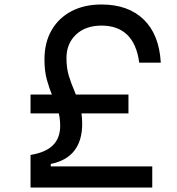

<svg xmlns="http://www.w3.org/2000/svg" viewBox="-20 -835 790 855"><path d="M116 0V-145Q183 -156 215.5 -188Q248 -220 248 -275Q248 -314 237.5 -346Q227 -378 213 -410Q199 -442 188.5 -480.5Q178 -519 178 -570Q178 -646 210 -701Q242 -756 299 -785.5Q356 -815 432 -815Q551 -815 620 -748Q689 -681 696 -556H600Q589 -639 546.5 -680Q504 -721 432 -721Q361 -721 318.5 -681Q276 -641 276 -576Q276 -532 286.5 -497.5Q297 -463 311 -431Q325 -399 335.5 -364Q346 -329 346 -284Q346 -209 311 -164Q276 -119 206 -105V-94H658V0ZM116 -330V-414H552V-330Z"/></svg>

Font: Martian Mono SemiExpanded Light
Style: Regular
Weight: 300
Width: 6
Monospace: yes
Designer: Roman Shamin
Foundry: Evil Martians
Version: Version 0.930